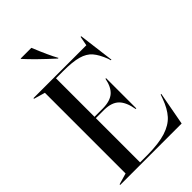

<svg xmlns="http://www.w3.org/2000/svg" viewBox="-273 -1021 1114 1114"><g transform="rotate(-45 284.5 -463.5)"><path d="M19 -5 88 -25V-687L19 -707V-712H453L464 -770H469L497 -550H492L487 -567Q467 -619 442.5 -647.5Q418 -676 373.5 -688.5Q329 -701 252 -701H193V-385H263Q323 -386 353 -412.5Q383 -439 394 -496H399V-248H394Q383 -313 353 -343Q323 -373 263 -374H193V-11H255Q348 -12 404.5 -30Q461 -48 493 -83.5Q525 -119 547 -180L556 -205H561L523 0H19ZM129 -924V-927H217Q258 -826 287 -774H282Q184 -863 129 -924Z"/></g></svg>

Font: Nyght Serif
Style: Regular
Weight: 400
Designer: Maksym Kobuzan
Version: Version 0.410;July 4, 2025;FontCreator 15.0.0.2958 64-bit